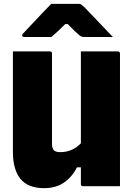

<svg xmlns="http://www.w3.org/2000/svg" viewBox="-20 -967 690 997"><path d="M209 10Q125 10 86 -38.5Q47 -87 47 -177V-700H239Q250 -700 250 -689V-221Q250 -196 260 -186.5Q270 -177 293 -177Q356 -177 400 -223V-700H592Q603 -700 603 -689V0H411Q400 0 400 -11V-98H380Q355 -49 313 -19.5Q271 10 209 10ZM246 -947H389Q397 -947 402 -943.5Q407 -940 420 -928Q430 -918 455 -891.5Q480 -865 510.5 -833Q541 -801 566 -775H420Q409 -775 404 -777Q399 -779 392 -784Q383 -791 369 -804.5Q355 -818 332 -842H319Q296 -819 279 -803.5Q262 -788 247 -775H106Q95 -775 95 -783Q95 -787 98 -791Q101 -795 114 -808Q130 -825 155 -851.5Q180 -878 205.5 -905Q231 -932 246 -947Z"/></svg>

Font: Recursive Sn Lnr St Blk
Style: Regular
Weight: 900
Version: Version 1.079;hotconv 1.0.112;makeotfexe 2.5.65598; ttfautoh